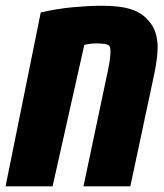

<svg xmlns="http://www.w3.org/2000/svg" viewBox="-30 -660 582 680"><path d="M-10.3 0 114.3 -615.7Q169.4 -628.9 227.3 -634.3Q285.2 -639.6 328.1 -639.6Q380.4 -639.6 413.6 -632.6Q446.8 -625.5 468.3 -611.3Q485.4 -600.1 498 -584.5Q516.1 -563.5 522.2 -539.3Q528.3 -515.1 528.3 -493.2Q528.3 -473.6 524.9 -448Q521.5 -422.4 515.6 -394.5L431.6 0H265.6L352.1 -409.7Q356.4 -430.2 358.9 -447.5Q361.3 -464.8 361.3 -479Q361.3 -482.4 360.6 -488Q359.9 -493.7 357.9 -496.6Q354 -502.4 339.8 -504.4Q325.7 -506.3 313 -506.3Q289.1 -506.3 268.6 -501L156.2 0Z"/></svg>

Font: Open Sans Condensed ExtraBold
Style: Italic
Weight: 800
Width: 3
Italic angle: -12°
Designer: Monotype Design Team
Foundry: Monotype Imaging Inc.
Version: Version 3.003; ttfautohint (v1.8.4)